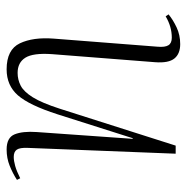

<svg xmlns="http://www.w3.org/2000/svg" viewBox="-12 -552 577 594"><g transform="rotate(90 277.0 -254.5)"><path d="M24 -487Q41 -501 64.5 -512Q88 -523 116 -523Q146 -523 160.5 -505Q175 -487 172 -446L147 -126Q143 -68 158 -44Q173 -20 205 -20Q226 -20 244.5 -29.5Q263 -39 280.5 -67Q298 -95 316 -151L430 -509H455L437 -51Q436 -27 442.5 -17.5Q449 -8 465 -8Q477 -8 493 -12.5Q509 -17 531 -28L536 -18Q516 -5 492.5 4.5Q469 14 442 14Q405 14 395 -11Q385 -36 388 -79L409 -376H407L333 -143Q305 -56 274.5 -21Q244 14 194 14Q133 14 113.5 -27Q94 -68 99 -132L124 -453Q126 -476 119.5 -486.5Q113 -497 96 -497Q62 -497 30 -478Z"/></g></svg>

Font: Display Extralight
Style: Italic
Weight: 200
Italic angle: -2°
Designer: Latin by Veronika Burian and Jose Scaglione. Greek by Irene Vlachou. Cyrillic by Vera Evstafieva
Foundry: TypeTogether
Version: Version 3.002